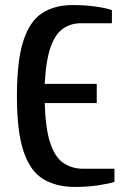

<svg xmlns="http://www.w3.org/2000/svg" viewBox="-20 -730 488 760"><path d="M277 10Q202 10 150.5 -21.5Q99 -53 73 -131.5Q47 -210 47 -350Q47 -490 72.5 -568.5Q98 -647 147.5 -678.5Q197 -710 267 -710Q317 -710 359 -704Q401 -698 423 -690V-638H300Q261 -638 230 -617Q199 -596 180.5 -544Q162 -492 157 -398H363V-322H157Q160 -220 179 -163.5Q198 -107 231.5 -84.5Q265 -62 310 -62H433V-10Q411 -3 369 3.5Q327 10 277 10Z"/></svg>

Font: Cuprum SemiBold
Style: Regular
Weight: 600
Designer: Jovanny Lemonad
Foundry: Jovanny Lemonad
Version: Version 3.000